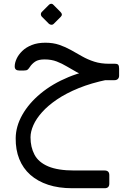

<svg xmlns="http://www.w3.org/2000/svg" viewBox="-20 -655 681 1023"><path d="M365.2 347.9Q292.7 347.9 236.7 329.5Q180.7 311.1 141.6 276.5Q102.6 241.9 82.7 192.3Q62.8 142.8 63.6 80.6Q64.4 17.9 98.9 -43.2Q133.4 -104.4 196.4 -156.7Q259.4 -208.9 345.1 -244.3Q430.7 -279.7 533.1 -290.5L552.2 -230.4Q466.1 -212.6 399.3 -185.4Q332.6 -158.2 283.9 -125.2Q235.3 -92.2 204.2 -57.3Q173 -22.5 157.8 12Q142.6 46.6 142.6 76.6Q142.6 129.3 164 169.5Q185.4 209.7 236.8 231.5Q288.2 253.4 376 253.4H537.5Q562.4 253.4 562.4 278.1V323.2Q562.4 347.9 537.7 347.9ZM530.9 -227.8V-237.1Q484.5 -236.3 450 -246.2Q415.5 -256.1 388.2 -271.1Q360.9 -286.1 335.6 -301.3Q310.2 -316.6 282.2 -327.4Q254.1 -338.2 218.5 -338.4Q184.9 -338.6 167.2 -326.6Q149.6 -314.6 139 -298.1Q132.7 -288.4 127 -283.8Q121.2 -279.3 107.6 -279.3H82.6Q58.4 -279.3 58.4 -301.1Q58.4 -320.1 68.4 -341.8Q78.3 -363.5 98.6 -383.3Q118.9 -403.1 149.6 -415.2Q180.2 -427.4 221.7 -427.4Q262.8 -427.4 295.7 -416.2Q328.7 -404.9 358.2 -388.4Q387.6 -371.9 417.5 -354.8Q447.4 -337.8 482.1 -326.6Q516.9 -315.3 561.6 -315.3H591.5Q606.1 -315.3 610.3 -309.4Q614.6 -303.6 614.6 -289.2V-251.6Q614.6 -240.9 608.1 -234.3Q601.5 -227.8 589.7 -227.8ZM265.5 -527.2Q260.7 -522.5 253.5 -523Q246.3 -523.5 240.7 -528.2L202.6 -566.4Q197.6 -572.2 197.6 -579.2Q197.6 -586.2 202.6 -591.2L240.7 -629.4Q246.3 -634.9 253 -635Q259.7 -635.1 264.5 -629.4L302.3 -591.2Q316.2 -577.9 303.7 -565.4Z"/></svg>

Font: Rubik Light
Style: Italic
Weight: 300
Italic angle: -12°
Designer: Hubert and Fischer
Foundry: Hubert and Fischer
Version: Version 2.300;gftools[0.9.30]